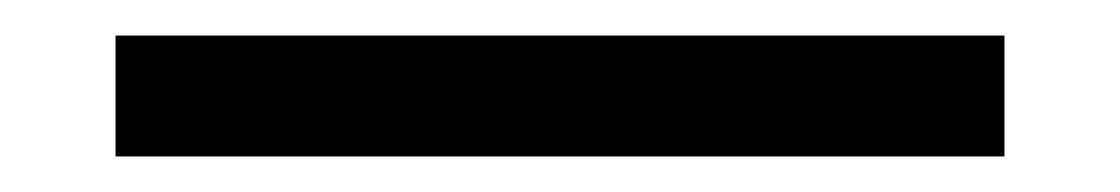

<svg xmlns="http://www.w3.org/2000/svg" viewBox="-20 -9 630 108"><path d="M45 11H545V79H45Z"/></svg>

Font: Source Han Serif SC
Style: Bold
Weight: 700
Designer: Ryoko NISHIZUKA  (kana & ideographs); Frank Grießhammer (Latin, Greek & Cyrillic); Wenlong ZHANG  (bopomofo); Sandoll Co
Foundry: Adobe Systems Incorporated
Version: Version 1.001 October 20, 2017